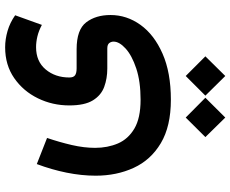

<svg xmlns="http://www.w3.org/2000/svg" viewBox="-96 -352 909 758"><g transform="rotate(-90 359.0 26.5)"><path d="M437.5 304.7 515.1 382.3 437.5 460.9 359.9 382.3ZM273.4 304.7 351.6 382.3 273.4 460.9 196.3 382.3ZM343.8 246.1Q238.8 246.1 172.4 206.5Q106 167 75 99.6Q43.9 32.2 43.9 -50.8Q43.9 -106.4 55.9 -165.8Q67.9 -225.1 89.8 -283.2L192.9 -242.7Q176.3 -193.8 165 -145.3Q153.8 -96.7 153.8 -53.2Q153.8 -3.9 171.1 36.9Q188.5 77.6 230 102.1Q271.5 126.5 343.8 126.5Q416 126.5 467.3 109.4Q518.6 92.3 545.9 67.4Q573.2 42.5 573.2 20Q573.2 10.3 567.4 2.7Q561.5 -4.9 545.9 -4.9H466.8Q427.7 -4.9 394.5 -17.1Q361.3 -29.3 341.3 -61.8Q321.3 -94.2 321.3 -154.8Q321.3 -221.2 349.4 -278.8Q377.4 -336.4 429 -372.3Q480.5 -408.2 550.8 -408.2Q582.5 -408.2 615.2 -398.7Q647.9 -389.2 677.2 -368.7L639.2 -263.2Q615.2 -275.9 593.3 -281Q571.3 -286.1 551.3 -286.1Q495.1 -286.1 463.4 -248.3Q431.6 -210.4 431.6 -154.8Q431.6 -138.2 440.4 -132.1Q449.2 -126 467.8 -126H543Q620.6 -126 649.4 -88.1Q678.2 -50.3 678.2 7.8Q678.2 71.8 639.4 126Q600.6 180.2 525.9 213.1Q451.2 246.1 343.8 246.1Z"/></g></svg>

Font: Vazirmatn UI NL SemiBold
Style: Regular
Weight: 600
Designer: Saber Rastikerdar
Foundry: Saber Rastikerdar
Version: Version 33.003